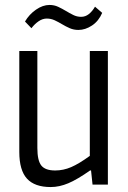

<svg xmlns="http://www.w3.org/2000/svg" viewBox="-20 -746 519 776"><path d="M185 10Q120 10 89 -24Q58 -58 58 -132V-540H131V-148Q131 -97 147 -77Q163 -57 203 -57Q236 -57 267.5 -70.5Q299 -84 343 -116V-540H416V0H354L348 -57H344Q293 -21 256.5 -5.5Q220 10 185 10ZM81 -659Q98 -688 125.5 -707Q153 -726 180 -726Q199 -726 215 -718.5Q231 -711 246 -702Q261 -693 276 -685.5Q291 -678 308 -678Q325 -678 339 -689Q353 -700 364 -719L393 -694Q379 -661 352 -643Q325 -625 297 -625Q278 -625 262 -632Q246 -639 231 -648Q216 -657 201 -664Q186 -671 169 -671Q152 -671 136 -660Q120 -649 107 -632Z"/></svg>

Font: Encode Sans Compressed
Style: Regular
Weight: 400
Designer: Pablo Impallari, Andres Torresi
Foundry: Pablo Impallari, Andres Torresi
Version: Version 1.000; ttfautohint (v1.00) -l 8 -r 50 -G 200 -x 14 -